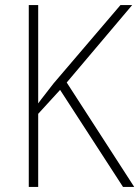

<svg xmlns="http://www.w3.org/2000/svg" viewBox="-20 -734 547 754"><path d="M507 0 242 -410 499 -714H453L190 -406C166 -374 145 -349 130 -328V-714H93V0H130V-287L216 -381L463 0Z"/></svg>

Font: Noto Sans Bengali SemiCondensed ExtraLight
Style: Regular
Weight: 200
Width: 4
Designer: Joana Ranito - Universal Thirst; Jelle Bosma - Monotype Design Team
Foundry: Universal Thirst ehf.
Version: Version 3.000